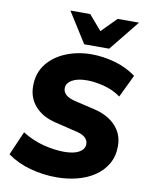

<svg xmlns="http://www.w3.org/2000/svg" viewBox="-101 -1013 853 1097"><g transform="rotate(10 325.5 -465.0)"><path d="M303 11Q225 11 150 -9.5Q75 -30 17 -72L77 -210Q138 -172 202 -156Q266 -140 321 -140Q378 -140 408.5 -158Q439 -176 439 -205Q439 -228 420.5 -244Q402 -260 362 -268L247 -296Q171 -313 126.5 -361Q82 -409 82 -480Q82 -556 123.5 -608.5Q165 -661 233.5 -688.5Q302 -716 381 -716Q447 -716 515.5 -697Q584 -678 640 -637L577 -506Q532 -538 478.5 -551.5Q425 -565 380 -565Q325 -565 293.5 -546.5Q262 -528 262 -499Q262 -454 332 -437L447 -410Q529 -391 574 -342.5Q619 -294 619 -226Q619 -166 593 -121.5Q567 -77 523 -47.5Q479 -18 422 -3.5Q365 11 303 11ZM328 -765 217 -941H332L406 -855L491 -941H615L473 -765Z"/></g></svg>

Font: Nunito Sans Black
Style: Italic
Weight: 900
Italic angle: -9°
Designer: Vernon Adams
Foundry: Vernon Adams
Version: Version 3.006; ttfautohint (v1.8.3)